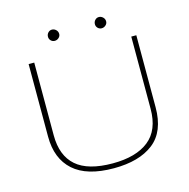

<svg xmlns="http://www.w3.org/2000/svg" viewBox="-112 -872 974 992"><g transform="rotate(-15 375.0 -376.5)"><path d="M377 11Q233 11 161.5 -53Q90 -117 90 -235V-623H120V-234Q120 -125 183 -70Q246 -15 378 -15Q503 -15 571 -69Q639 -123 639 -237V-623H666V-238Q666 -108 589.5 -48.5Q513 11 377 11ZM252 -704Q240 -704 231.5 -712.5Q223 -721 223 -733Q223 -746 231.5 -755Q240 -764 252 -764Q264 -764 273.5 -755Q283 -746 283 -733Q283 -721 273.5 -712.5Q264 -704 252 -704ZM503 -704Q491 -704 482.5 -712.5Q474 -721 474 -733Q474 -746 482.5 -755Q491 -764 503 -764Q515 -764 524.5 -755Q534 -746 534 -733Q534 -721 524.5 -712.5Q515 -704 503 -704Z"/></g></svg>

Font: Inconsolata ExtraExpanded ExtraLight
Style: Regular
Weight: 200
Width: 8
Monospace: yes
Designer: Raph Levien, Cyreal, Brenton Simpson
Foundry: Raph Levien, Cyreal, Google
Version: Version 3.100; ttfautohint (v1.8.4.7-5d5b)